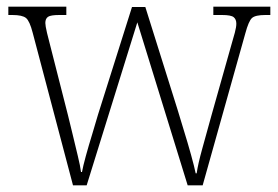

<svg xmlns="http://www.w3.org/2000/svg" viewBox="-20 -556 833 576"><path d="M78 -458Q69 -493 58 -502Q47 -511 17 -511H5V-536H179V-511H158Q132 -511 124 -505.5Q116 -500 116 -487Q116 -479 121 -457.5Q126 -436 130 -422L184 -210Q190 -186 198 -152.5Q206 -119 213.5 -88Q221 -57 223 -40H226Q229 -57 237.5 -88Q246 -119 256.5 -153Q267 -187 274 -212L376 -535H416L513 -226Q520 -202 531.5 -165Q543 -128 553 -92Q563 -56 567 -36H570Q574 -64 586.5 -109Q599 -154 615 -212L674 -421Q680 -441 684.5 -458Q689 -475 689 -485Q689 -498 681 -504.5Q673 -511 646 -511H620V-536H791V-511H776Q746 -511 736 -502Q726 -493 716 -456L588 0H543L392 -489L240 0H199Z"/></svg>

Font: Noto Serif Khmer SemiCondensed ExtraLight
Style: Regular
Weight: 200
Width: 4
Designer: Danh Hong and the Monotype Design Team
Foundry: Monotype Imaging Inc.
Version: Version 2.004; ttfautohint (v1.8.4.7-5d5b)